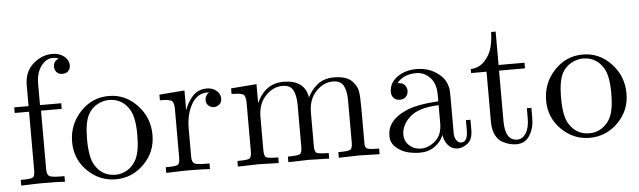

<svg xmlns="http://www.w3.org/2000/svg" viewBox="-46 -874 3510 1054"><g transform="rotate(-5 1708.5 -347.0)"><path d="M33 -400V-431H112V-546Q112 -620 160 -662.5Q208 -705 267 -705Q306 -705 331.5 -684Q357 -663 357 -635Q357 -616 345.5 -603.5Q334 -591 313 -591Q293 -591 281.5 -603.5Q270 -616 270 -634Q270 -666 300 -676Q285 -683 267 -683Q231 -683 203 -646Q175 -609 175 -547V-431H292V-400H178V-78Q178 -49 190 -40Q202 -31 254 -31H275V0Q235 -3 148 -3Q136 -3 117 -2.5Q98 -2 73 -1Q48 0 34 0V-31Q87 -31 99.5 -37.5Q112 -44 112 -76V-400Z M555 -448Q646 -448 711 -379Q776 -310 776 -214Q776 -120 710.5 -54.5Q645 11 554 11Q465 11 399 -54Q333 -119 333 -214Q333 -309 397.5 -378.5Q462 -448 555 -448ZM416 -222Q416 -125 441 -81Q480 -14 555 -14Q592 -14 623 -34Q654 -54 671 -88Q693 -132 693 -222Q693 -318 667 -361Q628 -426 554 -426Q522 -426 490.5 -409Q459 -392 440 -359Q416 -315 416 -222Z M833 0V-31Q886 -31 898.5 -37.5Q911 -44 911 -76V-344Q911 -381 898 -390.5Q885 -400 833 -400V-431L972 -442V-332Q986 -375 1016 -408.5Q1046 -442 1095 -442Q1127 -442 1148 -424Q1169 -406 1169 -381Q1169 -359 1155.5 -348Q1142 -337 1126 -337Q1108 -337 1095.5 -348.5Q1083 -360 1083 -380Q1083 -392 1088.5 -401.5Q1094 -411 1098.5 -414.5Q1103 -418 1106 -419Q1104 -420 1095 -420Q1040 -420 1008.5 -365Q977 -310 977 -232V-78Q977 -49 989 -40Q1001 -31 1053 -31H1074V0Q1034 -3 947 -3Q935 -3 916 -2.5Q897 -2 872 -1Q847 0 833 0Z M1228 0V-31Q1281 -31 1293.5 -37.5Q1306 -44 1306 -76V-344Q1306 -381 1293 -390.5Q1280 -400 1228 -400V-431L1369 -442V-337Q1416 -442 1517 -442Q1634 -442 1650 -344Q1667 -382 1703 -412Q1739 -442 1795 -442Q1870 -442 1900 -405Q1922 -380 1926.5 -352Q1931 -324 1931 -252V-61Q1932 -40 1948 -35.5Q1964 -31 2009 -31V0Q1907 -3 1897 -3Q1889 -3 1784 0V-31Q1837 -31 1849.5 -37.5Q1862 -44 1862 -76V-309Q1862 -360 1846.5 -390Q1831 -420 1788 -420Q1736 -420 1694.5 -376.5Q1653 -333 1653 -260V-76Q1653 -44 1665.5 -37.5Q1678 -31 1731 -31V0Q1629 -3 1619 -3Q1611 -3 1506 0V-31Q1559 -31 1571.5 -37.5Q1584 -44 1584 -76V-309Q1584 -360 1568.5 -390Q1553 -420 1510 -420Q1458 -420 1416.5 -376.5Q1375 -333 1375 -260V-76Q1375 -44 1387.5 -37.5Q1400 -31 1453 -31V0Q1351 -3 1341 -3Q1333 -3 1228 0Z M2071 -95Q2071 -180 2171 -225Q2231 -254 2355 -261V-298Q2355 -360 2322.5 -393Q2290 -426 2249 -426Q2176 -426 2141 -380Q2171 -379 2181.5 -364Q2192 -349 2192 -334Q2192 -314 2179.5 -301Q2167 -288 2146 -288Q2126 -288 2113 -300.5Q2100 -313 2100 -335Q2100 -384 2144 -416Q2188 -448 2251 -448Q2333 -448 2388 -393Q2405 -376 2413.5 -354Q2422 -332 2423 -317.5Q2424 -303 2424 -275V-75Q2424 -69 2426 -59.5Q2428 -50 2437 -37.5Q2446 -25 2461 -25Q2497 -25 2497 -89V-145H2522V-89Q2522 -36 2494 -15Q2466 6 2440 6Q2407 6 2386 -18.5Q2365 -43 2362 -76Q2347 -38 2312.5 -13.5Q2278 11 2231 11Q2195 11 2161 2Q2127 -7 2099 -32Q2071 -57 2071 -95ZM2148 -96Q2148 -59 2174.5 -35Q2201 -11 2238 -11Q2280 -11 2317.5 -43.5Q2355 -76 2355 -140V-240Q2244 -236 2196 -192Q2148 -148 2148 -96Z M2548 -400V-422Q2594 -424 2624.5 -456.5Q2655 -489 2665.5 -529Q2676 -569 2677 -615H2702V-431H2845V-400H2702V-122Q2702 -14 2769 -14Q2798 -14 2817 -43.5Q2836 -73 2836 -126V-181H2861V-124Q2861 -70 2836 -29.5Q2811 11 2762 11Q2744 11 2726 6.5Q2708 2 2685 -10Q2662 -22 2647.5 -51.5Q2633 -81 2633 -124V-400Z M3167 -448Q3258 -448 3323 -379Q3388 -310 3388 -214Q3388 -120 3322.5 -54.5Q3257 11 3166 11Q3077 11 3011 -54Q2945 -119 2945 -214Q2945 -309 3009.5 -378.5Q3074 -448 3167 -448ZM3028 -222Q3028 -125 3053 -81Q3092 -14 3167 -14Q3204 -14 3235 -34Q3266 -54 3283 -88Q3305 -132 3305 -222Q3305 -318 3279 -361Q3240 -426 3166 -426Q3134 -426 3102.5 -409Q3071 -392 3052 -359Q3028 -315 3028 -222Z"/></g></svg>

Font: CMU Serif
Style: Roman
Weight: 500
Version: Version 0.7.0